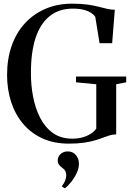

<svg xmlns="http://www.w3.org/2000/svg" viewBox="-20 -772 715 1046"><path d="M355 10.5Q273 10.5 210.2 -18.5Q147.5 -47.5 104.8 -98.8Q62 -150 40.2 -218Q18.5 -286 18.5 -363.5Q18.5 -451 43.5 -522.2Q68.5 -593.5 115.5 -644.8Q162.5 -696 227.8 -724Q293 -752 373 -752Q422.5 -752 457.2 -747Q492 -742 517.8 -735.2Q543.5 -728.5 564 -723.8Q584.5 -719 605.5 -719L591 -536.5H522.5L499 -680.5Q492 -691 477.2 -701.2Q462.5 -711.5 437.8 -718.2Q413 -725 377 -725Q302 -725 251 -684.5Q200 -644 174.2 -566.5Q148.5 -489 148.5 -376.5Q148 -309.5 160.2 -245.2Q172.5 -181 199.2 -129.2Q226 -77.5 269 -47Q312 -16.5 374.5 -16.5Q403.5 -16.5 429 -23.5Q454.5 -30.5 474 -43Q493.5 -55.5 504.5 -71.5V-313L394 -323.5V-355H667.5V-323.5L613 -313V-40Q593.5 -39.5 576.2 -34.2Q559 -29 539.8 -21.5Q520.5 -14 495.5 -6.8Q470.5 0.5 436.5 5.5Q402.5 10.5 355 10.5ZM410 120Q410 144.5 397.8 170.8Q385.5 197 367.8 219.2Q350 241.5 333.5 253.5H332.5L317.5 244.5V241.5Q330 226 335.5 210Q341 194 341 184Q341 173 337.2 162.8Q333.5 152.5 318 141.5Q308 134 301.2 124.8Q294.5 115.5 294.5 102Q294.5 88 301.8 77Q309 66 321.2 59.5Q333.5 53 347.5 53H350.5Q376.5 53 393.2 72.5Q410 92 410 120Z"/></svg>

Font: Merriweather 144pt Medium
Style: Regular
Weight: 500
Version: Version 2.100